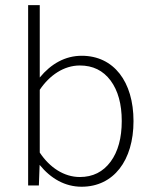

<svg xmlns="http://www.w3.org/2000/svg" viewBox="-20 -708 575 733"><path d="M131.3 -78.6C174.3 -25.9 228.5 4.9 291.5 4.9C413.6 4.9 489.7 -95.2 489.7 -245.6C489.7 -396.5 414.1 -495.1 292 -495.1C229 -495.1 174.8 -464.4 131.8 -412.1V-688.5H87.4V0H128.4ZM284.7 -458C334.5 -458 373.5 -439 402.3 -400.4C430.7 -361.8 444.8 -310.5 444.8 -246.1C444.8 -181.2 430.7 -129.4 402.3 -90.8C373.5 -51.8 334.5 -32.2 284.7 -32.2C224.1 -32.2 169.4 -68.8 131.8 -125.5V-365.2C168.9 -420.4 223.6 -458 284.7 -458Z"/></svg>

Font: Estedad ExtraLight
Style: Regular
Weight: 200
Designer: Amin Abedi
Version: Version 7.3